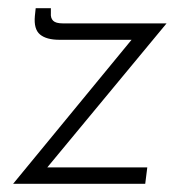

<svg xmlns="http://www.w3.org/2000/svg" viewBox="-20 -448 444 468"><path d="M125 -351Q93 -351 77.5 -364Q62 -377 65 -409L67 -428H104V-416Q103 -404 109.5 -397.5Q116 -391 133 -391H386L87 -30L76 -40H339L334 0H12L313 -366L321 -351Z"/></svg>

Font: Josefin Sans Thin Light
Style: Italic
Weight: 300
Italic angle: -7°
Version: Version 2.000